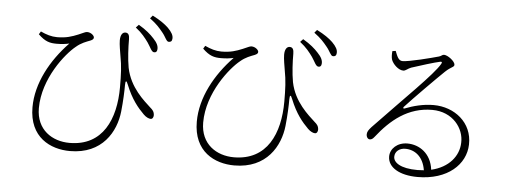

<svg xmlns="http://www.w3.org/2000/svg" viewBox="-54 -966 3107 1164"><g transform="rotate(5 1500.0 -384.0)"><path d="M815 -650C835 -621 843 -595 859 -594C870 -593 877 -599 878 -613C880 -633 871 -653 847 -678C826 -701 799 -725 753 -752L736 -734C776 -703 796 -676 815 -650ZM898 -719C920 -693 927 -666 941 -665C954 -664 962 -670 963 -685C965 -705 954 -725 929 -750C907 -771 879 -791 832 -815L817 -797C859 -766 876 -746 898 -719ZM154 -642C196 -601 225 -594 266 -594C298 -594 320 -597 343 -602C234 -489 154 -344 154 -198C154 -15 284 47 403 47C600 47 679 -96 692 -219C699 -286 701 -343 701 -381C701 -410 708 -411 718 -384C753 -297 793 -250 830 -213C846 -197 863 -190 874 -190C886 -190 891 -203 891 -214C890 -236 879 -247 867 -257C825 -296 738 -368 714 -487C704 -542 701 -610 701 -659C701 -683 695 -698 676 -698C659 -698 646 -682 646 -648C646 -622 654 -580 658 -555C670 -494 672 -441 672 -365C672 -171 599 -2 396 -2C291 -2 193 -64 193 -196C193 -377 324 -538 383 -585C414 -612 445 -622 468 -631C483 -637 488 -643 488 -651C488 -663 468 -681 445 -681C434 -681 426 -675 392 -661C355 -646 321 -634 265 -634C231 -634 199 -644 165 -660Z M1815 -650C1835 -621 1843 -595 1859 -594C1870 -593 1877 -599 1878 -613C1880 -633 1871 -653 1847 -678C1826 -701 1799 -725 1753 -752L1736 -734C1776 -703 1796 -676 1815 -650ZM1898 -719C1920 -693 1927 -666 1941 -665C1954 -664 1962 -670 1963 -685C1965 -705 1954 -725 1929 -750C1907 -771 1879 -791 1832 -815L1817 -797C1859 -766 1876 -746 1898 -719ZM1154 -642C1196 -601 1225 -594 1266 -594C1298 -594 1320 -597 1343 -602C1234 -489 1154 -344 1154 -198C1154 -15 1284 47 1403 47C1600 47 1679 -96 1692 -219C1699 -286 1701 -343 1701 -381C1701 -410 1708 -411 1718 -384C1753 -297 1793 -250 1830 -213C1846 -197 1863 -190 1874 -190C1886 -190 1891 -203 1891 -214C1890 -236 1879 -247 1867 -257C1825 -296 1738 -368 1714 -487C1704 -542 1701 -610 1701 -659C1701 -683 1695 -698 1676 -698C1659 -698 1646 -682 1646 -648C1646 -622 1654 -580 1658 -555C1670 -494 1672 -441 1672 -365C1672 -171 1599 -2 1396 -2C1291 -2 1193 -64 1193 -196C1193 -377 1324 -538 1383 -585C1414 -612 1445 -622 1468 -631C1483 -637 1488 -643 1488 -651C1488 -663 1468 -681 1445 -681C1434 -681 1426 -675 1392 -661C1355 -646 1321 -634 1265 -634C1231 -634 1199 -644 1165 -660Z M2364 -672C2338 -672 2329 -703 2318 -730L2298 -727C2296 -710 2296 -688 2301 -674C2311 -648 2344 -615 2374 -615C2388 -615 2401 -630 2420 -637C2465 -652 2562 -682 2592 -688C2602 -690 2606 -687 2600 -676C2563 -610 2394 -448 2212 -257C2194 -237 2188 -227 2187 -213C2186 -193 2198 -182 2207 -182C2218 -182 2225 -186 2236 -200C2320 -307 2423 -393 2570 -393C2696 -393 2766 -297 2762 -210C2760 -129 2702 -56 2595 -31C2583 -129 2511 -177 2438 -177C2377 -177 2334 -137 2334 -89C2334 -23 2406 20 2516 20C2699 20 2807 -82 2810 -203C2814 -337 2703 -423 2576 -423C2513 -423 2453 -407 2402 -387C2394 -383 2391 -391 2396 -396C2445 -450 2582 -588 2626 -630C2662 -664 2680 -662 2680 -677C2680 -698 2635 -732 2612 -732C2601 -732 2597 -723 2582 -719C2540 -707 2405 -672 2364 -672ZM2551 -24 2512 -22C2407 -22 2365 -56 2365 -90C2365 -123 2393 -144 2428 -144C2486 -144 2538 -106 2551 -24Z"/></g></svg>

Font: Noto Serif CJK HK ExtraLight
Style: Regular
Weight: 200
Designer: Ryoko NISHIZUKA 西塚涼子 (kana & ideographs); Frank Grießhammer (Latin, Greek & Cyrillic); Wenlong ZHANG 张文龙 (bopomofo); San
Foundry: Adobe
Version: Version 2.001;hotconv 1.1.0;makeotfexe 2.6.0